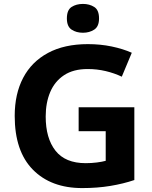

<svg xmlns="http://www.w3.org/2000/svg" viewBox="-20 -949 775 979"><path d="M381 -402H665V-31Q609 -12 542.5 -1Q476 10 399 10Q240 10 147.5 -84Q55 -178 55 -358Q55 -470 98 -552Q141 -634 224.5 -679Q308 -724 428 -724Q492 -724 549.5 -712Q607 -700 652 -680L601 -558Q563 -576 519 -586.5Q475 -597 427 -597Q354 -597 306.5 -565.5Q259 -534 236 -479.5Q213 -425 213 -355Q213 -244 263 -180.5Q313 -117 417 -117Q446 -117 473.5 -120.5Q501 -124 519 -129V-280H381ZM403 -929Q436 -929 460.5 -913.5Q485 -898 485 -855Q485 -814 460.5 -798Q436 -782 403 -782Q369 -782 345 -798Q321 -814 321 -855Q321 -898 345 -913.5Q369 -929 403 -929Z"/></svg>

Font: Noto Sans Thai Looped
Style: Bold
Weight: 700
Designer: Sasikarn Vongin, Ben Mitchell
Foundry: The Fontpad Ltd
Version: Version 1.001; ttfautohint (v1.8.4.7-5d5b)